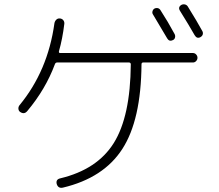

<svg xmlns="http://www.w3.org/2000/svg" viewBox="-20 -860 1040 911"><path d="M800.8 -669.9Q783.2 -661.1 773.4 -677.7Q746.1 -724.6 706.1 -791Q701.2 -797.9 703.6 -806.6Q706.1 -815.4 712.9 -819.3Q720.7 -823.2 729 -821.3Q737.3 -819.3 742.2 -810.5Q776.4 -757.8 808.6 -698.2Q812.5 -690.4 810.5 -682.1Q808.6 -673.8 800.8 -669.9ZM840.8 -836.9Q848.6 -840.8 857.4 -838.9Q866.2 -836.9 871.1 -829.1Q916 -756.8 940.4 -711.9Q944.3 -704.1 941.9 -696.3Q939.5 -688.5 930.7 -683.6Q914.1 -674.8 903.3 -693.4Q877.9 -738.3 834 -808.6Q823.2 -826.2 840.8 -836.9ZM285.2 -747.1Q276.4 -674.8 259.8 -617.2Q257.8 -608.4 265.6 -608.4H895.5Q904.3 -608.4 910.6 -601.6Q917 -594.7 917 -585.9Q917 -577.1 910.6 -570.3Q904.3 -563.5 895.5 -563.5H659.2Q651.4 -563.5 651.4 -554.7Q649.4 -291 560.5 -153.3Q471.7 -15.6 278.3 30.3Q255.9 35.2 249 12.7Q244.1 -8.8 265.6 -13.7Q441.4 -55.7 520 -181.6Q598.6 -307.6 600.6 -554.7Q600.6 -562.5 592.8 -563.5H251Q243.2 -563.5 240.2 -554.7Q196.3 -436.5 109.4 -333Q94.7 -315.4 75.2 -329.1Q68.4 -334 67.4 -343.3Q66.4 -352.5 72.3 -360.4Q207 -523.4 238.3 -750Q240.2 -759.8 247.1 -766.6Q253.9 -773.4 264.2 -772.5Q274.4 -771.5 280.3 -764.2Q286.1 -756.8 285.2 -747.1Z"/></svg>

Font: Rounded-X Mgen+ 1mn light
Style: Regular
Weight: 200
Designer: [Source Han Sans]
Ryoko NISHIZUKA  (kana & ideographs); Paul D. Hunt (Latin, Greek & Cyrillic); Wenlong ZHANG  (bopomofo
Version: Version 1.059.20150602